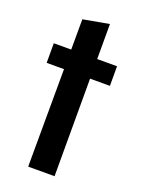

<svg xmlns="http://www.w3.org/2000/svg" viewBox="-127 -723 575 773"><g transform="rotate(20 160.0 -336.0)"><path d="M207 -173V-10H94L160 -100ZM96 -514H206V-434H96ZM21 -512H292V-428H21ZM96 -642 207 -662V-10H94ZM95 -10 207 -173V-10ZM148 -39 182 -31Q164 -21 164 -22Q164 -22 165 -24Q168 -38 148 -39ZM210 -658Z"/></g></svg>

Font: Steamflix Grotesk
Style: Regular
Weight: 400
Designer: Julieta Ulanovsky
Foundry: Julieta Ulanovsky
Version: Version 4.000;PS 004.000;hotconv 1.0.88;makeotf.lib2.5.64775